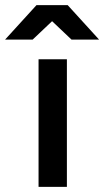

<svg xmlns="http://www.w3.org/2000/svg" viewBox="-82 -732 408 752"><path d="M69 0V-500H180V0ZM-62 -577 61 -712H183L306 -577H198L122 -649L46 -577Z"/></svg>

Font: Figtree SemiBold
Style: Regular
Weight: 600
Designer: Erik Kennedy
Foundry: Erik Kennedy
Version: Version 2.001; ttfautohint (v1.8.4.7-5d5b);gftools[0.9.27]